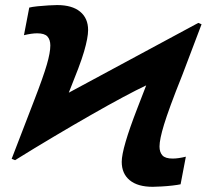

<svg xmlns="http://www.w3.org/2000/svg" viewBox="-20 -717 804 747"><path d="M682.6 0Q671.9 2.4 650.9 4.9Q629.9 7.3 608.4 8.5Q586.9 9.8 574.2 9.8Q515.6 9.8 484.6 -15.9Q453.6 -41.5 453.6 -87.4Q453.6 -139.2 514.2 -295.4L548.8 -384.8Q513.2 -368.2 458 -338.6Q402.8 -309.1 334.5 -270Q266.1 -231 190.4 -186Q114.7 -141.1 38.6 -93.8L25.4 -99.1L112.3 -324.7Q148.4 -418 162.1 -465.3Q175.8 -512.2 175.8 -540Q175.8 -562.5 164.6 -575Q153.3 -587.4 124.5 -587.4Q103.5 -587.4 73.2 -580.1L93.8 -687.5Q105 -690.4 126 -692.6Q147 -694.8 168.5 -696Q189.9 -697.3 202.1 -697.3Q260.7 -697.3 291.7 -671.6Q322.8 -646 322.8 -600.1Q322.8 -570.8 307.1 -516.6Q299.3 -489.7 284.2 -449.7Q269 -409.7 247.6 -356.4L751.5 -627.9L764.2 -622.6L689 -424.3Q662.1 -357.4 644.5 -309.3Q627 -261.2 618.2 -232.4Q600.6 -174.8 600.6 -147Q600.6 -125 611.8 -112.5Q623 -100.1 651.9 -100.1Q673.3 -100.1 703.1 -107.4Z"/></svg>

Font: Arimo
Style: Bold Italic
Weight: 700
Italic angle: -12°
Designer: Steve Matteson
Foundry: Monotype Imaging Inc.
Version: Version 1.33